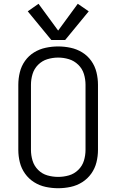

<svg xmlns="http://www.w3.org/2000/svg" viewBox="-20 -989 616 1017"><path d="M288 8Q321 8 354 1Q387 -6 415.5 -24Q444 -42 463.5 -69.5Q483 -97 491 -129.5Q499 -162 499 -195V-540Q499 -573 491 -606Q483 -639 463.5 -666.5Q444 -694 415.5 -711.5Q387 -729 354 -736Q321 -743 288 -743Q255 -743 222 -736Q189 -729 160.5 -711.5Q132 -694 112.5 -666.5Q93 -639 85 -606Q77 -573 77 -540V-195Q77 -162 85 -129.5Q93 -97 112.5 -69.5Q132 -42 160.5 -24Q189 -6 222 1Q255 8 288 8ZM288 -52Q259 -52 231 -60Q203 -68 182 -89Q161 -110 152.5 -138Q144 -166 144 -195V-540Q144 -569 152.5 -597Q161 -625 182 -646Q203 -667 231 -675.5Q259 -684 288 -684Q317 -684 345 -675.5Q373 -667 394.5 -646Q416 -625 424.5 -597Q433 -569 433 -540V-195Q433 -166 424.5 -138Q416 -110 394.5 -89Q373 -68 345 -60Q317 -52 288 -52ZM252 -777H325L450 -929L392 -969L288 -827L184 -969L127 -929Z"/></svg>

Font: Iosevka Sparkle Light
Style: Regular
Weight: 300
Designer: Belleve Invis
Foundry: Belleve Invis
Version: Version 4.5.0; ttfautohint (v1.8.3)